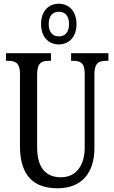

<svg xmlns="http://www.w3.org/2000/svg" viewBox="-20 -999 613 1029"><path d="M295 -761C348 -761 390 -799 390 -870C390 -941 348 -979 295 -979C242 -979 200 -941 200 -870C200 -799 242 -761 295 -761ZM295 -804C266 -804 241 -822 241 -870C241 -918 266 -936 295 -936C325 -936 350 -918 350 -870C350 -822 325 -804 295 -804ZM288 10C419 10 486 -73 486 -206V-601C486 -664 512 -673 550 -673H561V-714H361V-673H371C409 -673 434 -664 434 -605V-208C434 -118 392 -49 307 -49C231 -49 179 -93 179 -210V-601C179 -664 205 -673 243 -673H253V-714H12V-673H23C60 -673 87 -664 87 -605V-216C87 -53 165 10 288 10Z"/></svg>

Font: Noto Serif Lao ExtCond
Style: Regular
Weight: 400
Width: 2
Designer: Monotype Design Team
Foundry: Monotype Imaging Inc.
Version: Version 2.004